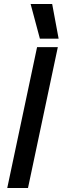

<svg xmlns="http://www.w3.org/2000/svg" viewBox="-20 -933 311 953"><path d="M132 -913H239L271 -741H178ZM164 -699H267L119 0H16Z"/></svg>

Font: Prompt
Style: Italic
Weight: 400
Italic angle: -12°
Designer: Katatrad Team
Foundry: CadsonDemak
Version: Version 1.001